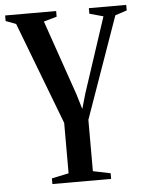

<svg xmlns="http://www.w3.org/2000/svg" viewBox="-65 -555 630 827"><g transform="rotate(-5 250.0 -141.5)"><path d="M128 228.5V204L201.5 188.5V-29.5L32.5 -472L-11.5 -488.5V-512.5H209V-488L152.5 -472L264.5 -148.5L284.5 -82.5L303.5 -148.5L410 -472L350.5 -488.5V-512.5H512V-488.5L461.5 -472L306.5 -33.5V188.5L382 204V228.5Z"/></g></svg>

Font: Merriweather 120pt Medium
Style: Regular
Weight: 500
Version: Version 2.100